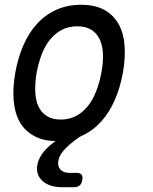

<svg xmlns="http://www.w3.org/2000/svg" viewBox="-20 -580 640 803"><path d="M300 143Q315 143 321 150.5Q327 158 324 173Q322 188 313 195.5Q304 203 289 203H241Q186 203 157.5 176.5Q129 150 136 110Q141 81 165 52Q182 32 212 10Q158 9 122 -12Q83 -33 62 -71Q41 -109 37 -161.5Q33 -214 44 -276Q55 -338 77.5 -390Q100 -442 134 -479.5Q168 -517 214.5 -538.5Q261 -560 319 -560Q378 -560 416.5 -538.5Q455 -517 476 -479.5Q497 -442 501 -390Q505 -338 494 -276Q483 -214 460 -161.5Q437 -109 402.5 -71Q368 -33 322 -12L314 -8L304 -1Q265 27 246 49.5Q227 72 224 93Q220 115 232.5 129Q245 143 270 143ZM234 -80Q269 -80 297 -94.5Q325 -109 346 -134.5Q367 -160 381.5 -196.5Q396 -233 404 -276Q412 -319 410.5 -354.5Q409 -390 397 -415.5Q385 -441 362 -455.5Q339 -470 303 -470Q267 -470 239 -455.5Q211 -441 190 -415.5Q169 -390 155 -354Q141 -318 133 -275Q126 -232 127.5 -196Q129 -160 141 -134.5Q153 -109 176 -94.5Q199 -80 234 -80Z"/></svg>

Font: Maple Mono Normal NL
Style: Italic
Weight: 400
Italic angle: -10°
Monospace: yes
Designer: subframe7536
Version: Version 7.000